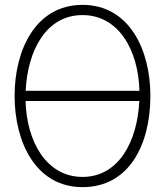

<svg xmlns="http://www.w3.org/2000/svg" viewBox="-20 -754 678 789"><path d="M319 15C511 15 598 -160 598 -360C598 -550 511 -734 319 -734C127 -734 40 -550 40 -360C40 -170 127 15 319 15ZM319 -692C468 -692 548.5 -547.5 553 -381H85.5C93.5 -547.5 170 -692 319 -692ZM319 -27C170.5 -27 89.5 -172.5 85 -339H552.5C544.5 -172.5 468 -27 319 -27Z"/></svg>

Font: Hauora ExtraLight
Style: Regular
Weight: 200
Designer: Mikhail Sharanda
Foundry: WCYS & Co.
Version: Version 1.010